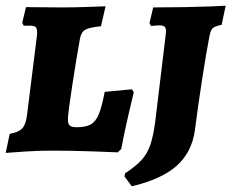

<svg xmlns="http://www.w3.org/2000/svg" viewBox="-20 -528 811 673"><path d="M0 8 14 -59Q45 -64 58 -78Q71 -92 75 -127L109 -399Q110 -405 110 -415Q110 -429 104.5 -433.5Q99 -438 85 -438H63L58 -448L71 -503L195 -502Q235 -502 283 -503.5Q331 -505 350 -506L334 -436Q293 -432 278.5 -423.5Q264 -415 260 -391Q248 -324 233 -227Q218 -130 218 -109Q218 -94 224.5 -88Q231 -82 248 -82Q280 -82 297.5 -91.5Q315 -101 326 -127Q337 -153 347 -206L442 -215L449 -205Q445 -188 431 -129Q417 -70 405 -6L393 6Q372 5 301 2.5Q230 0 161 0Q111 0 62.5 3.5Q14 7 0 8ZM562 -418Q562 -430 557 -434.5Q552 -439 540 -439Q530 -439 521 -438Q512 -437 509 -437L504 -447L517 -502L627 -503Q680 -504 719.5 -505.5Q759 -507 771 -508L757 -441Q733 -436 725.5 -429Q718 -422 714 -400Q704 -350 688.5 -250Q673 -150 663 -70Q652 6 599.5 53Q547 100 442 125L416 90L419 79Q456 55 476 33Q496 11 506.5 -19Q517 -49 524 -101L560 -399Q562 -415 562 -418Z"/></svg>

Font: Alegreya SC ExtraBold
Style: Italic
Weight: 800
Italic angle: -7°
Designer: Juan Pablo del Peral
Foundry: Huerta Tipografica
Version: Version 2.007; ttfautohint (v1.6)